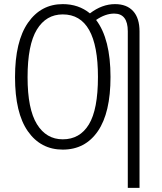

<svg xmlns="http://www.w3.org/2000/svg" viewBox="-20 -716 786 933"><path d="M658 -563V197H601V-564Q601 -650 535 -650Q492 -650 447 -619Q517 -527 517 -342Q517 -168 455.5 -78.5Q394 11 285 11Q178 11 115.5 -78Q53 -167 53 -341Q53 -515 116 -605.5Q179 -696 285 -696Q362 -696 417 -651Q476 -696 539 -696Q596 -696 627 -662Q658 -628 658 -563ZM456 -342Q456 -646 285 -646Q204 -646 159 -572Q114 -498 114 -341Q114 -186 159.5 -112.5Q205 -39 285 -39Q368 -39 412 -111.5Q456 -184 456 -342Z"/></svg>

Font: Fira Sans Extra Condensed Light
Style: Regular
Weight: 300
Width: 1
Designer: Carrois Corporate & Edenspiekermann AG
Foundry: Carrois Corporate GbR & Edenspiekermann AG
Version: Version 4.203